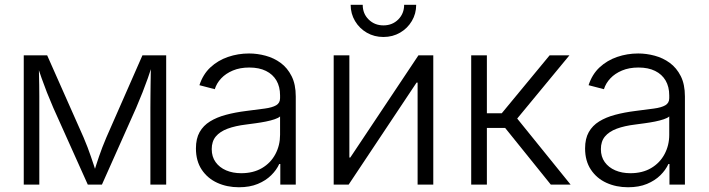

<svg xmlns="http://www.w3.org/2000/svg" viewBox="-20 -770 2957 801"><path d="M79.1 0V-539.1H176.8L328.6 -196.8Q337.9 -175.3 345.2 -155.8Q352.5 -136.2 358.9 -117.9Q365.2 -99.6 371.1 -81.8Q377 -64 382.8 -45.9H370.1Q375.5 -63.5 381.1 -81.1Q386.7 -98.6 393.1 -117.2Q399.4 -135.7 407 -155.5Q414.6 -175.3 423.8 -196.8L574.2 -539.1H673.3V0H607.4V-319.3Q607.4 -343.8 607.7 -367.4Q607.9 -391.1 608.2 -414.1Q608.4 -437 608.9 -460.4Q609.4 -483.9 609.9 -507.8H618.2Q607.4 -473.6 596.9 -444.1Q586.4 -414.6 574.7 -384.8Q563 -355 547.9 -319.8L405.3 0H346.2L202.6 -319.8Q187.5 -354.5 175.8 -384.3Q164.1 -414.1 153.6 -443.8Q143.1 -473.6 131.8 -507.8H141.6Q142.1 -485.8 142.6 -463.1Q143.1 -440.4 143.6 -416.7Q144 -393.1 144 -368.7Q144 -344.2 144 -319.3V0Z M976.6 11.2Q927.2 11.2 886.5 -7.3Q845.7 -25.9 821.5 -62.3Q797.4 -98.6 797.4 -150.9Q797.4 -191.4 812.7 -218.8Q828.1 -246.1 856.2 -263.4Q884.3 -280.8 922.6 -291Q960.9 -301.3 1007.3 -307.1Q1053.2 -313 1084.5 -317.1Q1115.7 -321.3 1132.1 -330.8Q1148.4 -340.3 1148.4 -360.4V-372.1Q1148.4 -408.2 1133.3 -434.1Q1118.2 -460 1089.6 -474.1Q1061 -488.3 1020 -488.3Q981 -488.3 951.4 -475.8Q921.9 -463.4 902.8 -443.1Q883.8 -422.9 876 -397.9L812 -414.6Q826.7 -460 857.9 -489Q889.2 -518.1 931.2 -532.5Q973.1 -546.9 1019 -546.9Q1053.2 -546.9 1087.9 -537.6Q1122.6 -528.3 1150.9 -507.6Q1179.2 -486.8 1196.5 -452.4Q1213.9 -418 1213.9 -367.7V0H1149.4V-85.9H1145Q1133.8 -61 1111.3 -38.8Q1088.9 -16.6 1055.4 -2.7Q1022 11.2 976.6 11.2ZM986.3 -47.4Q1036.6 -47.4 1073 -68.8Q1109.4 -90.3 1128.9 -127Q1148.4 -163.6 1148.4 -207.5V-284.2Q1141.6 -277.8 1125.7 -272.5Q1109.9 -267.1 1089.1 -262.9Q1068.4 -258.8 1046.9 -255.9Q1025.4 -252.9 1006.8 -250.5Q961.9 -245.1 929.7 -233.2Q897.5 -221.2 880.4 -200.7Q863.3 -180.2 863.3 -147.9Q863.3 -116.2 879.4 -93.8Q895.5 -71.3 923.3 -59.3Q951.2 -47.4 986.3 -47.4Z M1787.6 0H1722.2V-425.3H1717.8L1434.6 0H1372.1V-539.1H1437.5V-112.8H1441.4L1725.6 -539.1H1787.6ZM1579.6 -615.7Q1541.5 -615.7 1510.5 -633.5Q1479.5 -651.4 1461.2 -682.1Q1442.9 -712.9 1442.9 -750H1493.2Q1493.2 -712.9 1518.1 -688.5Q1543 -664.1 1579.6 -664.1Q1616.7 -664.1 1641.4 -688.7Q1666 -713.4 1666 -750H1716.3Q1716.3 -712.9 1698.2 -682.4Q1680.2 -651.9 1649.2 -633.8Q1618.2 -615.7 1579.6 -615.7Z M1945.8 0V-539.1H2011.2V-297.4H2073.2L2272.9 -539.1H2355.5L2137.7 -275.4L2360.4 0H2277.8L2087.4 -236.3H2011.2V0Z M2600.1 11.2Q2550.8 11.2 2510 -7.3Q2469.2 -25.9 2445.1 -62.3Q2420.9 -98.6 2420.9 -150.9Q2420.9 -191.4 2436.3 -218.8Q2451.7 -246.1 2479.7 -263.4Q2507.8 -280.8 2546.1 -291Q2584.5 -301.3 2630.9 -307.1Q2676.8 -313 2708 -317.1Q2739.3 -321.3 2755.6 -330.8Q2772 -340.3 2772 -360.4V-372.1Q2772 -408.2 2756.8 -434.1Q2741.7 -460 2713.1 -474.1Q2684.6 -488.3 2643.6 -488.3Q2604.5 -488.3 2575 -475.8Q2545.4 -463.4 2526.4 -443.1Q2507.3 -422.9 2499.5 -397.9L2435.5 -414.6Q2450.2 -460 2481.4 -489Q2512.7 -518.1 2554.7 -532.5Q2596.7 -546.9 2642.6 -546.9Q2676.8 -546.9 2711.4 -537.6Q2746.1 -528.3 2774.4 -507.6Q2802.7 -486.8 2820.1 -452.4Q2837.4 -418 2837.4 -367.7V0H2772.9V-85.9H2768.6Q2757.3 -61 2734.9 -38.8Q2712.4 -16.6 2679 -2.7Q2645.5 11.2 2600.1 11.2ZM2609.9 -47.4Q2660.2 -47.4 2696.5 -68.8Q2732.9 -90.3 2752.4 -127Q2772 -163.6 2772 -207.5V-284.2Q2765.1 -277.8 2749.3 -272.5Q2733.4 -267.1 2712.6 -262.9Q2691.9 -258.8 2670.4 -255.9Q2648.9 -252.9 2630.4 -250.5Q2585.4 -245.1 2553.2 -233.2Q2521 -221.2 2503.9 -200.7Q2486.8 -180.2 2486.8 -147.9Q2486.8 -116.2 2502.9 -93.8Q2519 -71.3 2546.9 -59.3Q2574.7 -47.4 2609.9 -47.4Z"/></svg>

Font: Inter 18pt Light
Style: Regular
Weight: 300
Designer: Rasmus Andersson
Foundry: rsms
Version: Version 4.001;git-66647c0bb